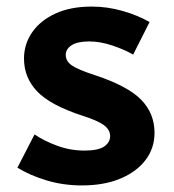

<svg xmlns="http://www.w3.org/2000/svg" viewBox="-20 -553 530 584"><path d="M33 -43 85 -144Q115 -124 154.5 -109.5Q194 -95 237 -95Q279 -95 297 -107.5Q315 -120 315 -139Q315 -158 296.5 -172Q278 -186 231 -201Q133 -233 93 -275Q53 -317 53 -375Q53 -419 78 -455Q103 -491 149 -512Q195 -533 259 -533Q306 -533 352 -520Q398 -507 435 -486L385 -387Q357 -403 320.5 -415Q284 -427 251 -427Q216 -427 198 -415.5Q180 -404 180 -386Q180 -367 198.5 -354Q217 -341 270 -324Q369 -291 409.5 -249.5Q450 -208 450 -149Q450 -102 422.5 -66Q395 -30 345.5 -9.5Q296 11 229 11Q172 11 121 -4.5Q70 -20 33 -43Z"/></svg>

Font: Radio Canada SemiBold
Style: Regular
Weight: 600
Designer: Charles Daoud, Etienne Aubert Bonn, Alexandre Saumier Demers, Jacques Le Bailly
Foundry: Radio-Canada
Version: Version 2.104; ttfautohint (v1.8.4.7-5d5b);gftools[0.9.28.de